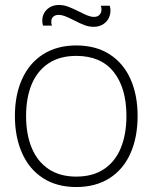

<svg xmlns="http://www.w3.org/2000/svg" viewBox="-20 -738 614 773"><path d="M357 -630Q338.5 -630 320.2 -636.8Q302 -643.5 277.5 -656.5Q255.5 -667.5 242 -672.8Q228.5 -678 216 -678Q202.5 -678 195 -671.2Q187.5 -664.5 186.5 -654.5Q185.5 -644.5 189 -635H153Q147 -657.5 153.8 -676.5Q160.5 -695.5 177.5 -706.8Q194.5 -718 217 -718Q236 -718 254.2 -711.2Q272.5 -704.5 298 -691.5Q320 -680.5 333.2 -675.2Q346.5 -670 359 -670Q377 -670 384.5 -683.5Q392 -697 386 -715H422Q428 -693 421.2 -673.2Q414.5 -653.5 397.5 -641.8Q380.5 -630 357 -630ZM287 15Q208.5 15 153 -21Q97.5 -57 68.8 -121.8Q40 -186.5 40 -271Q40 -356 69.2 -420.2Q98.5 -484.5 154.2 -519.8Q210 -555 287 -555Q366 -555 421.5 -519.2Q477 -483.5 505.5 -419.5Q534 -355.5 534 -271Q534 -185 505.2 -120.5Q476.5 -56 420.8 -20.5Q365 15 287 15ZM287 -27Q353.5 -27 398.8 -57.2Q444 -87.5 466.5 -142.5Q489 -197.5 489 -271Q489 -384 437.5 -448.5Q386 -513 287 -513Q220 -513 174.8 -482.5Q129.5 -452 107.2 -397.8Q85 -343.5 85 -271Q85 -197 108 -142Q131 -87 176.2 -57Q221.5 -27 287 -27Z"/></svg>

Font: Manrope
Style: Regular
Weight: 400
Designer: Mikhail Sharanda
Foundry: Mikhail Sharanda
Version: Version 4.503